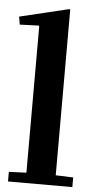

<svg xmlns="http://www.w3.org/2000/svg" viewBox="-62 -840 427 874"><g transform="rotate(5 151.5 -403.0)"><path d="M219 -806 223 -804V-47L303 -44V0H9V-44L89 -47V-717L87 -719L0 -716L-6 -752Z"/></g></svg>

Font: Minipax
Style: Bold
Weight: 600
Designer: Raphaël Ronot, Igor Stepanchenko (Cyrillic)
Foundry: steppetype
Version: Version 1.002